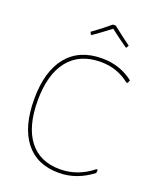

<svg xmlns="http://www.w3.org/2000/svg" viewBox="-152 -918 828 1013"><g transform="rotate(20 261.5 -411.5)"><path d="M213 -738 206 -752Q253 -785 304 -828H320Q386 -776 420 -752L413 -738H408Q362 -770 313 -808Q264 -770 218 -738ZM313 -641Q413 -641 489 -582L482 -565H475Q405 -621 313 -621Q194 -621 131 -542Q68 -463 68 -316Q68 -171 128 -93Q188 -15 301 -15Q401 -15 484 -82L491 -80L489 -62Q402 5 302 5Q179 5 113.5 -78.5Q48 -162 48 -317Q48 -473 116.5 -557Q185 -641 313 -641Z"/></g></svg>

Font: Alegreya Sans Thin
Style: Regular
Weight: 100
Designer: Juan Pablo del Peral
Foundry: Huerta Tipografica
Version: Version 2.007